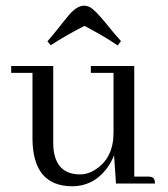

<svg xmlns="http://www.w3.org/2000/svg" viewBox="-20 -648 594 678"><path d="M502.9 -24.4H454.1V-415H300.8V-390.6H380.9V-179.7Q380.9 -91.8 319.3 -50.8Q292 -32.2 262.7 -32.2Q182.6 -32.2 169.9 -114.3Q168 -127.9 168 -143.6V-415H19.5V-390.6H94.7V-158.2Q95.7 8.8 234.4 9.8Q307.6 9.8 354.5 -49.8Q372.1 -72.3 382.8 -99.6L389.6 0H527.3Q527.3 -21.5 512.7 -23.4Q508.8 -24.4 502.9 -24.4ZM395.5 -487.3 407.2 -502.9Q384.8 -527.3 353.5 -566.4Q314.5 -614.3 296.9 -623Q287.1 -627.9 276.4 -627.9Q251 -627.9 221.7 -592.8Q214.8 -585 200.2 -566.4Q168.9 -526.4 147.5 -502L159.2 -488.3Q214.8 -524.4 278.3 -556.6Q352.5 -517.6 395.5 -487.3Z"/></svg>

Font: Abhaya Libre
Style: Regular
Weight: 400
Designer: Pushpananda Ekanayake, Sol Matas, Pathum Egodawatta
Foundry: Mooniak
Version: Version 1.050 ; ttfautohint (v1.6)